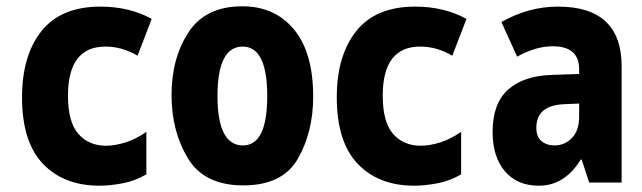

<svg xmlns="http://www.w3.org/2000/svg" viewBox="-20 -580 2040 610"><path d="M445 -26V-161Q410 -137 377 -127Q344 -117 317 -117Q262 -117 229 -154.5Q196 -192 196 -276Q196 -432 315 -432Q368 -432 417 -403L462 -520Q391 -559 299 -559Q174 -559 112 -481.5Q50 -404 50 -271Q50 -129 116.5 -59.5Q183 10 296 10Q329 10 369 2.5Q409 -5 445 -26Z M975 -273Q975 -413 914 -486.5Q853 -560 750 -560Q633 -560 579 -477.5Q525 -395 525 -278Q525 -163 577 -77Q629 9 753 9Q878 9 926.5 -76Q975 -161 975 -273ZM671 -275Q671 -432 751 -432Q829 -432 829 -275Q829 -118 752 -118Q671 -118 671 -275Z M1445 -26V-161Q1410 -137 1377 -127Q1344 -117 1317 -117Q1262 -117 1229 -154.5Q1196 -192 1196 -276Q1196 -432 1315 -432Q1368 -432 1417 -403L1462 -520Q1391 -559 1299 -559Q1174 -559 1112 -481.5Q1050 -404 1050 -271Q1050 -129 1116.5 -59.5Q1183 10 1296 10Q1329 10 1369 2.5Q1409 -5 1445 -26Z M1684 -174Q1684 -245 1772 -249L1820 -251V-210Q1820 -165 1797 -141.5Q1774 -118 1742 -118Q1717 -118 1700.5 -131.5Q1684 -145 1684 -174ZM1825 -73H1828L1852 0H1955V-369Q1955 -559 1753 -559Q1659 -559 1573 -510L1623 -400Q1682 -433 1736 -433Q1820 -433 1820 -360V-345L1732 -342Q1643 -339 1594 -295Q1545 -251 1545 -161Q1545 -82 1584 -36Q1623 10 1692 10Q1774 10 1825 -73Z"/></svg>

Font: Noto Sans Mono UI Condensed ExtraBold
Style: Regular
Weight: 800
Width: 3
Designer: Monotype Design team
Foundry: Monotype Imaging Inc.
Version: 1.000